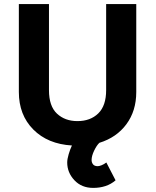

<svg xmlns="http://www.w3.org/2000/svg" viewBox="-20 -700 759 937"><path d="M219 -680V-260Q219 -182 258 -145.5Q297 -109 358 -109Q421 -109 459.5 -146.5Q498 -184 498 -260V-680H645V-251Q645 -159 597 -94Q549 -29 465 -3Q452 9 439.5 35Q427 61 427 81Q427 93 434 102Q441 111 457 111Q464 111 475.5 106.5Q487 102 499 93L544 180Q522 199 494.5 208Q467 217 435 217Q378 217 343 179.5Q308 142 308 93Q308 77 315 53Q322 29 331 10Q213 3 142.5 -68Q72 -139 72 -251V-680Z"/></svg>

Font: Palanquin Dark Medium
Style: Regular
Weight: 500
Designer: Pria Ravichandran
Version: Version 1.001